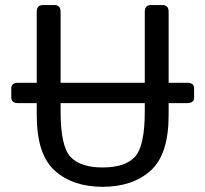

<svg xmlns="http://www.w3.org/2000/svg" viewBox="-20 -720 808 755"><path d="M51.3 -314.5Q24.4 -314.5 24.4 -336.4V-372.6Q24.4 -394.5 51.3 -394.5H124.5V-673.3Q124.5 -700.2 148.9 -700.2H193.8Q218.3 -700.2 218.3 -673.3V-394.5H549.3V-673.3Q549.3 -700.2 573.7 -700.2H618.7Q643.1 -700.2 643.1 -673.3V-394.5H716.3Q743.2 -394.5 743.2 -372.6V-336.4Q743.2 -314.5 716.3 -314.5H643.1V-267.1Q643.1 -112.3 572 -48.8Q501 14.6 383.8 14.6Q266.6 14.6 195.6 -48.8Q124.5 -112.3 124.5 -267.1V-314.5ZM218.3 -281.7Q218.3 -145 257.1 -103.3Q295.9 -61.5 383.8 -61.5Q471.7 -61.5 510.5 -103.3Q549.3 -145 549.3 -281.7V-314.5H218.3Z"/></svg>

Font: Istok
Style: Regular
Weight: 500
Designer: Andrey V. Panov
Foundry: Andrey V. Panov
Version: Version 1.0.3